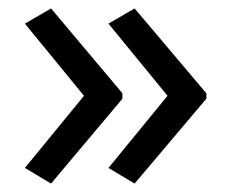

<svg xmlns="http://www.w3.org/2000/svg" viewBox="-20 -491 549 455"><path d="M469 -257 299 -56 237 -93 377 -264 237 -435 299 -471 469 -270ZM270 -257 101 -56 39 -93 179 -264 39 -435 101 -471 270 -270Z"/></svg>

Font: Noto Sans Ogham
Style: Regular
Weight: 400
Designer: Monotype Design Team
Foundry: Monotype Imaging Inc.
Version: Version 2.001; ttfautohint (v1.8.4.7-5d5b)